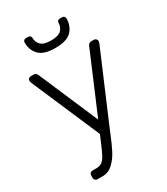

<svg xmlns="http://www.w3.org/2000/svg" viewBox="-221 -823 970 1112"><g transform="rotate(-30 264.5 -267.5)"><path d="M478 -520Q486 -520 492 -514Q498 -508 498 -500Q498 -495 492 -480L302 -34L288 0Q264 59 244.5 96.5Q225 134 195.5 162Q166 190 127 190H93Q83 190 77 184Q71 178 71 168V154Q71 144 77 138Q83 132 93 132H116Q140 132 154.5 122Q169 112 181 90.5Q193 69 213 22L235 -30L41 -480Q35 -495 35 -500Q35 -508 41 -514Q47 -520 55 -520H74Q90 -520 97 -505L268 -107L437 -505Q444 -520 460 -520ZM262 -590Q185 -590 153.5 -623Q122 -656 122 -706Q122 -714 127 -719.5Q132 -725 141 -725H156Q165 -725 170 -719.5Q175 -714 175 -706Q175 -678 194.5 -659Q214 -640 262 -640Q310 -640 329.5 -659Q349 -678 349 -706Q349 -714 354 -719.5Q359 -725 368 -725H383Q392 -725 397 -719.5Q402 -714 402 -706Q402 -656 370.5 -623Q339 -590 262 -590Z"/></g></svg>

Font: Rubik AZ
Style: Regular
Weight: 300
Designer: Hubert and Fischer
Foundry: Hubert & Fischer
Version: Version 2.000